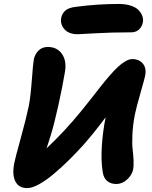

<svg xmlns="http://www.w3.org/2000/svg" viewBox="-20 -1006 776 981"><path d="M377.9 -831.1Q331.5 -831.1 309.1 -856.7Q286.6 -882.3 293 -916Q297.4 -937 313.7 -951.9Q330.1 -966.8 368.2 -971.2Q477.5 -985.8 586.9 -985.8Q623.5 -985.8 650.6 -976.3Q677.7 -966.8 690.4 -951.9Q703.1 -937 708 -921.6Q712.9 -906.2 710 -892.1Q705.6 -868.7 689.7 -854.7Q673.8 -840.8 650.9 -840.8Q549.8 -840.8 465.3 -835.9Q380.9 -831.1 377.9 -831.1ZM119.1 -44.9Q75.7 -44.9 58.3 -79.6Q41 -114.3 53.2 -173.8Q57.6 -197.3 86.2 -300.8Q114.7 -404.3 127 -463.9Q136.2 -510.7 142.6 -596.7Q148.9 -682.6 152.8 -703.1Q159.2 -731 177.7 -748.5Q196.3 -766.1 224.1 -766.1Q272.5 -766.1 297.4 -729.2Q322.3 -692.4 311 -633.8Q299.3 -563 277.8 -466.1Q256.3 -369.1 240.2 -317.9Q235.8 -301.8 227.5 -277.6Q219.2 -253.4 217.8 -248Q310.1 -334.5 392.1 -435.1Q413.1 -460.4 443.4 -499Q473.6 -537.6 493.2 -562.7Q512.7 -587.9 538.1 -617.2Q563.5 -646.5 581.8 -663.6Q600.1 -680.7 619.9 -692.4Q639.6 -704.1 655.8 -704.1Q691.9 -704.1 710.7 -680.2Q729.5 -656.2 721.2 -617.2Q718.3 -602.5 697.8 -531Q677.2 -459.5 668.9 -419.9Q658.7 -366.2 656.5 -317.9Q654.3 -269.5 657.7 -242.9Q661.1 -216.3 662.4 -186.3Q663.6 -156.2 660.2 -139.2Q653.8 -110.8 628.9 -88.4Q604 -65.9 574.2 -65.9Q546.9 -65.9 528.3 -80.6Q509.8 -95.2 504.9 -126Q495.6 -184.1 500.2 -258.1Q504.9 -332 519 -402.8V-405.8Q460.9 -327.6 405.8 -265.1Q367.7 -223.1 331.1 -187Q294.4 -150.9 254.6 -117.4Q214.8 -84 179.4 -64.5Q144 -44.9 119.1 -44.9Z"/></svg>

Font: Shantell Sans Irregular Bouncy
Style: Bold Italic
Weight: 700
Italic angle: -11.31°
Designer: Stephen Nixon, Anya Danilova, Shantell Martin
Foundry: Arrow Type
Version: Version 1.006;[9816181b4]